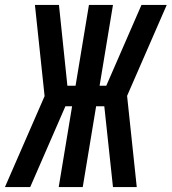

<svg xmlns="http://www.w3.org/2000/svg" viewBox="-42 -755 693 775"><path d="M80 0H-22L138 -367L99 -735H196L230 -409H263L317 -735H414L360 -409H387L529 -735H631L471 -368L510 0H414L379 -326H346L292 0H195L249 -326H222Z"/></svg>

Font: Iosevka SS04 Md Ex Obl
Style: Regular
Weight: 500
Width: 7
Italic angle: -9°
Monospace: yes
Designer: Belleve Invis
Foundry: Belleve Invis
Version: Version 19.0.0; ttfautohint (v1.8.4)